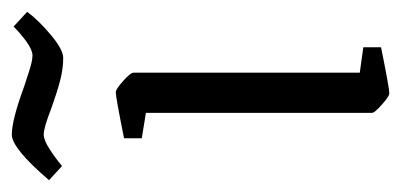

<svg xmlns="http://www.w3.org/2000/svg" viewBox="-235 -473 679 325"><g transform="rotate(-90 104.5 -310.5)"><path d="M76 -20V-403L33 -410V-440Q102 -454 111 -454Q116 -454 130 -441.5Q144 -429 144 -424V-41L187 -35V-5Q118 9 109 9Q104 9 90 -3.5Q76 -16 76 -20ZM84 -563Q51 -576 39 -576Q30 -576 14.5 -566Q-1 -556 -14 -545L-38 -567Q16 -630 39 -630Q64 -630 121 -609Q127 -607 145.5 -601Q164 -595 173 -595Q182 -595 195.5 -604.5Q209 -614 222 -627L247 -604Q233 -585 208 -564Q183 -543 169 -543Q151 -543 131.5 -548Q112 -553 84 -563Z"/></g></svg>

Font: Grenze Light
Style: Regular
Weight: 300
Designer: Renata Polastri
Foundry: Omnibus-Type
Version: Version 1.002; ttfautohint (v1.8)